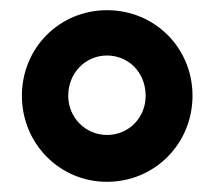

<svg xmlns="http://www.w3.org/2000/svg" viewBox="-20 -828 421 377"><path d="M190 -471C284 -471 358 -546 358 -640C358 -734 284 -808 190 -808C97 -808 23 -734 23 -640C23 -546 97 -471 190 -471ZM190 -563C148 -563 114 -597 114 -640C114 -685 148 -719 190 -719C233 -719 266 -685 266 -640C266 -597 233 -563 190 -563Z"/></svg>

Font: Barlow Semi Condensed
Style: Bold
Weight: 700
Width: 4
Designer: Jeremy Tribby
Foundry: Tribby Type
Version: Version 1.422;hotconv 1.0.109;makeotfexe 2.5.65596